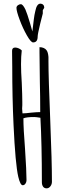

<svg xmlns="http://www.w3.org/2000/svg" viewBox="-20 -1015 370 1050"><path d="M209 -18Q209 -227 201 -371Q177 -375 167 -375Q126 -375 108 -368Q108 -312 117 -199Q125 -79 125 -29Q125 -19 119 -10.5Q113 -2 104 -2Q91 -2 80 -48Q64 -116 54 -333Q47 -480 47 -649Q46 -680 46 -737Q46 -755 63 -755Q73 -755 83.5 -750Q94 -745 99 -739Q95 -707 95 -664Q95 -622 99 -562Q102 -493 102 -458V-440Q101 -432 101 -421Q101 -411 103 -395Q109 -395 123 -396Q137 -397 151 -399Q184 -402 200 -402Q200 -489 198 -563L196 -730V-757Q209 -757 219 -752.5Q229 -748 234 -741Q243 -730 245 -703V-680Q245 -594 255 -351Q264 -131 264 -21Q264 -7 255.5 4Q247 15 235 15Q222 15 215.5 5.5Q209 -4 209 -18ZM70 -972Q70 -980 77.5 -986Q85 -992 94 -992Q105 -992 119 -963Q129 -940 144 -889L157 -843Q160 -867 161 -876Q162 -885 165 -909.5Q168 -934 173 -954Q181 -995 201 -995Q210 -995 216 -989Q222 -983 222 -974Q222 -971 218 -966L214 -959V-941L200 -886Q186 -828 186 -815Q186 -783 161 -783Q149 -783 127 -821.5Q105 -860 87.5 -907Q70 -954 70 -972Z"/></svg>

Font: Amatic SC
Style: Bold
Weight: 700
Designer: Multiple Designers
Foundry: Vernon Adams
Version: Version 2.505